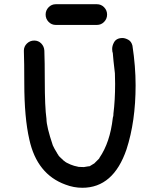

<svg xmlns="http://www.w3.org/2000/svg" viewBox="-20 -869 731 909"><path d="M370 20Q329 20 290 5Q155 -44 119 -208Q95 -312 95 -475Q95 -573 93 -629Q93 -649 107.5 -663Q122 -677 142 -677Q162 -677 175.5 -663Q189 -649 190 -629Q192 -575 192 -491Q192 -362 200 -306Q200 -270 230 -181Q236 -167 251 -143Q251 -141 255 -137Q255 -132 282 -108L284 -107Q292 -99 314 -90Q331 -83 348 -80Q349 -79 351.5 -79Q354 -79 363 -78.5Q372 -78 377 -78Q381 -78 401 -82L400 -81Q402 -81 403.5 -82Q405 -83 406 -83L424 -94Q425 -94 425.5 -94.5Q426 -95 448 -117Q451 -120 451 -122Q501 -195 514 -310Q514 -311 514.5 -313Q515 -315 516 -318.5Q517 -322 517 -331Q525 -395 525 -472L524 -522Q516 -588 514 -618Q513 -620 512 -625Q511 -630 511 -637Q511 -652 519 -667Q530 -689 560 -689Q572 -689 587 -681Q602 -673 607 -653Q622 -555 622 -465Q622 -294 579 -162Q517 20 370 20ZM244 -751Q224 -751 210 -765.5Q196 -780 196 -800Q196 -820 210 -834.5Q224 -849 244 -849H439Q459 -849 473 -834.5Q487 -820 487 -800Q487 -780 473 -765.5Q459 -751 439 -751Z"/></svg>

Font: Bad Comic
Style: Regular
Weight: 400
Designer: GGBotNet
Foundry: f0n7
Version: 0.9